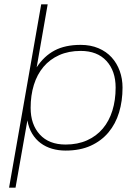

<svg xmlns="http://www.w3.org/2000/svg" viewBox="-20 -688 650 890"><path d="M284 10Q251 10 221.5 1.5Q192 -7 168.5 -24.5Q145 -42 129 -68.5Q113 -95 107 -130L52 182H22L171 -668H201L150 -376Q184 -428 233 -454Q282 -480 354 -480Q400 -480 436.5 -464.5Q473 -449 497.5 -422Q522 -395 535 -359Q548 -323 548 -282Q548 -220 532 -167Q516 -114 483 -74.5Q450 -35 400.5 -12.5Q351 10 284 10ZM284 -18Q340 -18 383.5 -37.5Q427 -57 456.5 -92Q486 -127 501 -175.5Q516 -224 516 -282Q516 -359 473.5 -405.5Q431 -452 354 -452Q298 -452 254.5 -432.5Q211 -413 181.5 -378Q152 -343 137 -294.5Q122 -246 122 -188Q122 -111 164.5 -64.5Q207 -18 284 -18Z"/></svg>

Font: Celebes Thin
Style: Italic
Weight: 250
Italic angle: -10°
Designer: Anugrah Pasau
Foundry: Lafontype
Version: Version 1.000; ttfautohint (v1.8.4)